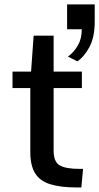

<svg xmlns="http://www.w3.org/2000/svg" viewBox="-20 -844 449 869"><path d="M117.2 -155.3V-445.3H36.6V-520H120.6L132.3 -682.6H222.7V-520H350.6V-445.3H222.7V-162.1Q222.7 -111.8 250 -95.7Q277.3 -79.6 340.8 -79.6H356L348.1 4.4H326.7Q253.4 4.4 207 -10.3Q160.6 -24.9 138.9 -59.8Q117.2 -94.7 117.2 -155.3ZM330.1 -566.4 287.6 -587.9Q314.9 -607.9 332.5 -638.4Q350.1 -668.9 350.1 -711.4H283.7V-824.2H408.7V-747.1Q408.7 -674.8 384.5 -630.6Q360.4 -586.4 330.1 -566.4Z"/></svg>

Font: Monda Medium
Style: Regular
Weight: 500
Designer: Vernon Adams
Foundry: Vernon Adams
Version: Version 2.200